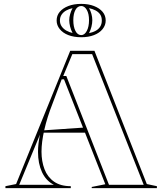

<svg xmlns="http://www.w3.org/2000/svg" viewBox="-20 -970 837 990"><path d="M8 0V-10L63 -21L342 -708H467L737 -21L789 -10V0H453V-6L523 -20L310 -561H298L251 -436Q223 -365 208.5 -301Q194 -237 194 -188Q194 -138 209.5 -97.5Q225 -57 258.5 -33.5Q292 -10 345 -10V0ZM177 -286V-296L424 -313V-286ZM542 -17H721L455 -691H353L306 -578H322ZM79 -17H258Q217 -38 196.5 -82.5Q176 -127 176 -187Q176 -207 178.5 -229Q181 -251 186 -276ZM399 -950Q436 -950 464.5 -939Q493 -928 509 -909Q525 -890 525 -864Q525 -840 509 -820Q493 -800 464.5 -789Q436 -778 399 -778Q361 -778 332.5 -789Q304 -800 288 -820Q272 -840 272 -864Q272 -890 288 -909Q304 -928 332.5 -939Q361 -950 399 -950ZM399 -939Q380 -939 369 -919Q358 -899 358 -866Q358 -832 369 -810.5Q380 -789 399 -789Q416 -789 427.5 -810.5Q439 -832 439 -866Q439 -899 427.5 -919Q416 -939 399 -939ZM354 -800Q346 -815 341.5 -833Q337 -851 337 -866Q337 -880 341.5 -896.5Q346 -913 354 -928Q336 -924 321.5 -916Q307 -908 298 -895Q289 -882 289 -864Q289 -847 298 -834Q307 -821 321.5 -812.5Q336 -804 354 -800ZM439 -799Q458 -803 473 -811Q488 -819 496.5 -832.5Q505 -846 505 -864Q505 -883 496.5 -895.5Q488 -908 473 -916Q458 -924 439 -928Q447 -915 451.5 -898Q456 -881 456 -866Q456 -850 451.5 -832Q447 -814 439 -799Z"/></svg>

Font: Kalnia Glaze Thin SemiBold
Style: Regular
Weight: 600
Version: Version 1.110